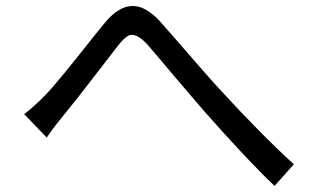

<svg xmlns="http://www.w3.org/2000/svg" viewBox="-20 -654 1040 632"><path d="M59.6 -278.3Q89.8 -300.8 130.9 -342.8Q164.1 -376 291 -537.1Q311.5 -562.5 325.2 -579.1Q392.6 -660.2 460 -622.1Q480.5 -610.4 501 -589.8Q515.6 -574.2 643.6 -426.8Q677.7 -387.7 700.2 -363.3Q840.8 -210 947.3 -113.3L883.8 -42Q797.9 -123 650.4 -290Q619.1 -326.2 551.8 -405.3Q487.3 -482.4 463.9 -508.8Q426.8 -547.9 403.3 -537.1Q388.7 -529.3 370.1 -505.9Q352.5 -483.4 303.7 -419.9Q222.7 -314.5 192.4 -278.3Q155.3 -233.4 133.8 -201.2Z"/></svg>

Font: Taipei Sans TC Beta
Style: Regular
Weight: 400
Designer: JT Foundry
Foundry: JT Foundry
Version: Version 1.000